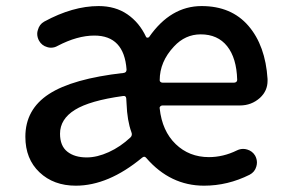

<svg xmlns="http://www.w3.org/2000/svg" viewBox="-20 -584 923 617"><path d="M223.6 12.7Q152.3 12.7 106.9 -30.3Q61.5 -73.2 61.5 -144.5Q61.5 -232.4 137.2 -281.7Q212.9 -331.1 377 -349.6Q386.7 -350.6 386.7 -360.4Q378.9 -469.7 283.2 -469.7Q228.5 -469.7 165 -436.5Q155.3 -430.7 143.6 -430.7Q137.7 -430.7 131.8 -432.6Q114.3 -437.5 105.5 -453.1Q99.6 -463.9 99.6 -475.6Q99.6 -481.4 101.6 -487.3Q106.4 -505.9 122.1 -514.6Q213.9 -564.5 296.9 -564.5Q350.6 -564.5 389.2 -538.1Q427.7 -511.7 449.2 -465.8Q450.2 -462.9 453.6 -462.9Q457 -462.9 459 -464.8Q528.3 -564.5 627.9 -564.5Q723.6 -564.5 778.3 -501Q833 -437.5 839.8 -330.1Q839.8 -327.1 839.8 -324.2Q839.8 -292 815.4 -269.5Q788.1 -245.1 751 -245.1H502Q498 -245.1 495.1 -242.2Q492.2 -239.3 493.2 -235.4Q501 -163.1 544.4 -121.1Q587.9 -79.1 651.4 -79.1Q697.3 -79.1 741.2 -100.6Q751 -105.5 761.7 -105.5Q767.6 -105.5 774.4 -103.5Q791 -98.6 799.8 -84Q805.7 -73.2 805.7 -61.5Q805.7 -55.7 803.7 -48.8Q798.8 -31.2 782.2 -22.5Q711.9 12.7 635.7 12.7Q527.3 12.7 450.2 -76.2Q444.3 -84 436.5 -77.1Q328.1 12.7 223.6 12.7ZM258.8 -78.1Q292 -78.1 329.6 -95.2Q367.2 -112.3 399.4 -142.6Q406.2 -149.4 402.3 -159.2Q388.7 -196.3 386.7 -251L385.7 -267.6Q384.8 -277.3 375 -275.4Q268.6 -260.7 220.7 -231Q172.9 -201.2 172.9 -154.3Q172.9 -115.2 196.3 -96.7Q219.7 -78.1 258.8 -78.1ZM493.2 -326.2Q493.2 -323.2 495.1 -321.3Q498 -318.4 502 -318.4H732.4Q736.3 -318.4 739.3 -320.8Q742.2 -323.2 742.2 -327.1Q742.2 -327.1 742.2 -328.1Q740.2 -397.5 710 -435.5Q679.7 -473.6 625 -473.6Q575.2 -473.6 539.1 -434.6Q493.2 -385.7 493.2 -326.2Z"/></svg>

Font: Gen Jyuu GothicX Medium
Style: Regular
Weight: 500
Designer: Ryoko NISHIZUKA (kana &amp; ideographs); Paul D. Hunt (Latin, Greek &amp; Cyrillic); Wenlong ZHANG (bopomofo); Sandoll C
Version: Version 1.058.20140828